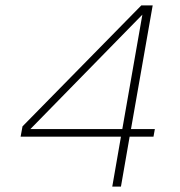

<svg xmlns="http://www.w3.org/2000/svg" viewBox="-20 -688 662 708"><path d="M394 0 426 -184H56L63 -222L501 -668H543L463 -212H551L546 -184H458L426 0ZM92 -212H431L505 -634Z"/></svg>

Font: Gantari Thin
Style: Italic
Weight: 100
Italic angle: -10°
Designer: Anugrah Pasau
Foundry: Lafontype
Version: Version 1.000; ttfautohint (v1.8.4.7-5d5b)